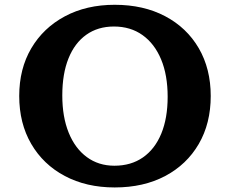

<svg xmlns="http://www.w3.org/2000/svg" viewBox="-20 -782 975 814"><path d="M466.3 12.7Q346.1 12.7 254.7 -35.9Q163.3 -84.5 112.4 -171.9Q61.5 -259.3 61.5 -374.9Q61.5 -490.4 112.6 -577.2Q163.7 -664 255 -712.8Q346.4 -761.7 466.3 -761.7Q588.4 -761.7 680.1 -713.3Q771.9 -664.8 822.7 -577.6Q873.4 -490.3 873.4 -375.1Q873.4 -258.8 822.6 -171.5Q771.7 -84.2 680.3 -35.8Q588.9 12.7 466.3 12.7ZM465 -79.4Q535.5 -79.4 586 -114.6Q636.6 -149.8 663.7 -215.3Q690.8 -280.9 690.8 -371.6Q690.8 -463.4 663.1 -530Q635.4 -596.7 584.4 -633.1Q533.4 -669.6 462.9 -669.6Q395 -669.6 345.8 -634.6Q296.6 -599.6 270.4 -534.4Q244.1 -469.2 244.1 -377.3Q244.1 -286.3 271.2 -219.5Q298.2 -152.8 348 -116.1Q397.9 -79.4 465 -79.4Z"/></svg>

Font: Hahmlet
Style: Regular
Weight: 400
Designer: Minjoo Ham & Mark Frömberg
Foundry: hypertype
Version: Version 1.002